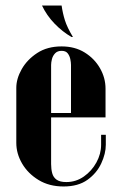

<svg xmlns="http://www.w3.org/2000/svg" viewBox="-20 -669 434 695"><path d="M39 -351Q39 -384 58.5 -418.5Q78 -453 114.5 -477Q151 -501 203 -501Q251 -501 286.5 -479Q322 -457 342 -422Q362 -387 362 -348V-244H237V-434Q237 -443 234.5 -455Q232 -467 225 -476Q218 -485 203 -485Q188 -485 179.5 -476Q171 -467 168 -455Q165 -443 165 -434V-75Q165 -57 169 -42Q173 -27 185 -18.5Q197 -10 220 -10Q255 -10 283.5 -30Q312 -50 329 -81Q346 -112 346 -145V-181H363V-145Q363 -113 346.5 -77.5Q330 -42 296.5 -18Q263 6 210 6Q158 6 119.5 -17.5Q81 -41 60 -77Q39 -113 39 -152ZM88 -244V-260H362V-244ZM239 -535Q206 -554 177.5 -583.5Q149 -613 132 -649H203Q207 -621 215 -595.5Q223 -570 244 -535Z"/></svg>

Font: Emberly Black
Style: Regular
Weight: 900
Designer: Rajesh Rajput
Foundry: Rajesh Rajput
Version: Version 1.000